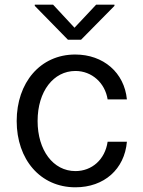

<svg xmlns="http://www.w3.org/2000/svg" viewBox="-20 -786 609 817"><path d="M301 11C423 11 510 -66 520 -183H438C427 -107 371 -58 301 -58C206 -58 140 -147 140 -271C140 -398 208 -484 301 -484C371 -484 427 -433 438 -363H520C509 -477 420 -554 300 -554C151 -554 51 -434 51 -271C51 -108 151 11 301 11ZM128 -761 269 -617H325L467 -761V-766H389L297 -668L206 -766H128Z"/></svg>

Font: Wafeq
Style: Regular
Weight: 400
Designer: Rasmus Andersson & Azza Alameddine
Foundry: Google & TypeTogether
Version: Version 3.000;FEAKit 1.0